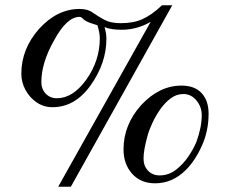

<svg xmlns="http://www.w3.org/2000/svg" viewBox="-20 -696 855 729"><path d="M179 -289Q146 -289 119.5 -307Q93 -325 77 -354Q61 -383 61 -416Q61 -510 128 -586Q197 -662 282 -662Q314 -662 332 -648Q354 -633 377 -620.5Q400 -608 439 -608Q487 -608 520 -623Q538 -631 556.5 -644Q575 -657 595 -676H634L249 13H201L552 -613Q500 -583 442 -583Q401 -583 377 -593Q384 -569 384 -549Q384 -456 324 -372Q265 -289 179 -289ZM137 -384Q137 -358 153.5 -340.5Q170 -323 196 -323Q257 -323 308 -394Q359 -466 359 -551Q359 -570 350 -600Q336 -604 321 -609.5Q306 -615 298 -622Q295 -625 291 -628.5Q287 -632 282 -632Q234 -632 186 -544Q137 -458 137 -384ZM569 0Q514 0 481.5 -36.5Q449 -73 449 -129Q449 -222 516 -297Q585 -371 669 -371Q719 -371 745.5 -342.5Q772 -314 772 -264Q772 -199 746.5 -142.5Q721 -86 686 -51Q635 0 569 0ZM525 -94Q525 -66 542 -48Q559 -30 586 -30Q620 -30 647.5 -51Q675 -72 695 -101.5Q715 -131 726 -158Q746 -213 746 -259Q746 -290 726 -314.5Q706 -339 676 -339Q650 -339 628 -322.5Q606 -306 588.5 -281Q571 -256 558.5 -229Q546 -202 540 -180Q525 -126 525 -94Z"/></svg>

Font: Triodion
Style: Regular
Weight: 400
Version: Version 1.201; ttfautohint (v1.8.4.7-5d5b)